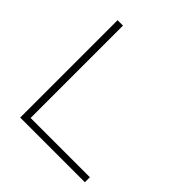

<svg xmlns="http://www.w3.org/2000/svg" viewBox="-188 -838 976 976"><g transform="rotate(45 300.0 -350.0)"><path d="M105 0V-700H144V-36H570V0Z"/></g></svg>

Font: REM Medium Thin
Style: Regular
Weight: 250
Version: Version 1.005;gftools[0.9.28]